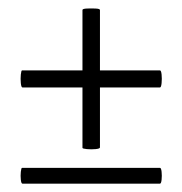

<svg xmlns="http://www.w3.org/2000/svg" viewBox="-20 -442 438 461"><path d="M34 -1Q31 -1 30 -10.5Q29 -20 30 -29.5Q31 -39 33 -39H364Q367 -39 368 -29.5Q369 -20 368 -10.5Q367 -1 364 -1ZM34 -232Q31 -232 30 -242.5Q29 -253 30 -263Q31 -273 33 -273H364Q367 -273 368 -263Q369 -253 368 -242.5Q367 -232 364 -232ZM220 -88Q220 -85 209.5 -84Q199 -83 188.5 -84Q178 -85 178 -87V-418Q178 -421 188.5 -421.5Q199 -422 209.5 -421.5Q220 -421 220 -418Z"/></svg>

Font: Cormorant Medium
Style: Italic
Weight: 500
Italic angle: -10°
Designer: Christian Thalmann (Catharsis Fonts)
Foundry: Catharsis Fonts
Version: Version 4.000